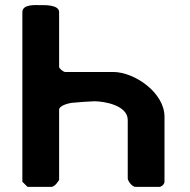

<svg xmlns="http://www.w3.org/2000/svg" viewBox="-20 -727 739 747"><path d="M67 -20 87 0H180C187 0 196 -8 200 -13C203 -17 210 -26 210 -27V-300C210 -317 250 -326 260 -327C277 -329 338 -333 347 -333C384 -333 477 -318 477 -260V-33C477 -23 494 0 507 0H600C609 0 620 -11 620 -20V-273C620 -366 504 -447 420 -447H233C227 -447 210 -460 210 -467V-680C210 -710 149 -707 137 -707C121 -707 67 -712 67 -680Z"/></svg>

Font: Asimov Print
Style: C
Weight: 500
Designer: Google
Version: Version 2.000980: 2014